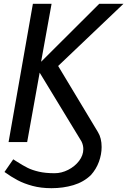

<svg xmlns="http://www.w3.org/2000/svg" viewBox="-20 -745 668 1007"><path d="M152.5 -725H250.5L195.5 -421L500.5 -725H627.5L285 -399L493.5 -52.5Q513 -21 513 26Q513 64.5 498.8 103.5Q484.5 142.5 456.5 173.5Q418.5 210 365 226Q311.5 242 250 242Q195 242 150.5 230Q106 218 72.5 200.2Q39 182.5 3.5 157L49.5 90.5L65 100.5Q101 123.5 125.2 135.5Q149.5 147.5 184 155.5Q218.5 163.5 266.5 163.5Q302.5 163.5 337.5 145.8Q372.5 128 394.8 98.8Q417 69.5 417 37Q417 16.5 407.5 -3L188 -364L122.5 0H25Z"/></svg>

Font: JuliaMono Medium
Style: Italic
Weight: 500
Italic angle: -9°
Monospace: yes
Designer: cormullion
Foundry: corm
Version: Version 0.054; ttfautohint (v1.8.4)